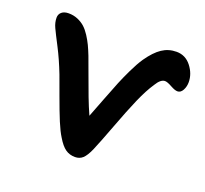

<svg xmlns="http://www.w3.org/2000/svg" viewBox="-96 -578 791 742"><g transform="rotate(20 299.5 -207.5)"><path d="M280.8 50.8Q257.8 50.8 241 38.8Q224.1 26.9 207 -2Q194.3 -22 179.4 -57.6Q164.6 -93.3 144 -150.1Q123.5 -207 115.2 -229Q94.2 -283.2 71.3 -327.4Q48.3 -371.6 39.1 -391.4Q29.8 -411.1 29.8 -431.2Q29.8 -445.3 40 -454.1Q50.3 -462.9 68.8 -462.9Q88.9 -462.9 106.2 -455.6Q123.5 -448.2 136 -437Q148.4 -425.8 159.9 -408Q171.4 -390.1 179.2 -373.8Q187 -357.4 195.8 -335Q204.1 -313.5 220.5 -267.8Q236.8 -222.2 251 -185.3Q265.1 -148.4 278.8 -118.2Q287.6 -141.1 308.6 -195.3Q329.6 -249.5 339.6 -274.2Q349.6 -298.8 366.2 -333.5Q382.8 -368.2 398.9 -392.1Q425.8 -430.7 452.1 -448.2Q478.5 -465.8 511.2 -465.8Q548.3 -465.8 571.8 -435.5Q595.2 -405.3 595.2 -371.1Q595.2 -353 587.2 -338.1Q579.1 -323.2 565.9 -323.2Q555.2 -323.2 536.4 -333.7Q517.6 -344.2 507.8 -344.2Q490.2 -344.2 473.1 -315.9Q451.7 -284.2 429.9 -234.4Q408.2 -184.6 380.9 -111.6Q353.5 -38.6 337.9 -2Q324.7 27.8 312 39.3Q299.3 50.8 280.8 50.8Z"/></g></svg>

Font: Shantell Sans Bouncy
Style: Regular
Weight: 500
Designer: Stephen Nixon, Anya Danilova, Shantell Martin
Foundry: Arrow Type
Version: Version 1.006;[9816181b4]